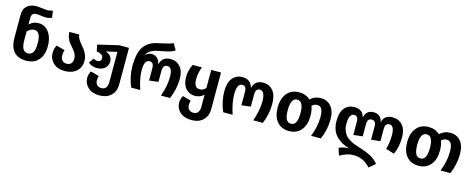

<svg xmlns="http://www.w3.org/2000/svg" viewBox="-40 -1614 6631 2690"><g transform="rotate(15 3276.0 -268.5)"><path d="M332 -537Q428 -537 484 -458.5Q540 -380 540 -262Q540 -128 475.5 -55.5Q411 17 295 17Q178 17 117.5 -51.5Q57 -120 57 -251V-586Q56 -671 108.5 -714.5Q161 -758 238 -758Q275 -758 325.5 -751Q376 -744 396 -744Q438 -744 479 -758L494 -659Q452 -640 405 -640Q380 -640 338 -646Q296 -652 270 -652Q199 -652 199 -576V-482Q254 -537 332 -537ZM295 -89Q344 -89 368 -128.5Q392 -168 392 -262Q392 -431 299 -431Q243 -431 199 -379V-257Q199 -170 222 -129.5Q245 -89 295 -89Z M922 -530Q924 -500 941.5 -469Q959 -438 983.5 -409.5Q1008 -381 1032 -350Q1056 -319 1072.5 -277Q1089 -235 1089 -188Q1089 -95 1024.5 -39Q960 17 856 17Q750 17 689 -41Q628 -99 628 -185Q628 -247 657 -298L780 -266Q768 -232 768 -186Q768 -141 791 -115Q814 -89 856 -89Q900 -89 921.5 -116Q943 -143 943 -185Q943 -222 926 -255.5Q909 -289 885 -315.5Q861 -342 837.5 -370.5Q814 -399 797 -440Q780 -481 780 -530Z M1502 -530H1644V3Q1644 99 1583 160Q1522 221 1414 221Q1309 221 1248 165Q1187 109 1187 28Q1187 -26 1215 -73L1337 -39Q1327 -9 1327 25Q1327 66 1350.5 90.5Q1374 115 1414 115Q1502 115 1502 3V-434L1340 -396Q1386 -385 1413 -353Q1440 -321 1440 -278Q1440 -217 1397 -178.5Q1354 -140 1282 -140Q1207 -140 1155 -185L1206 -257Q1235 -238 1265 -238Q1290 -238 1304 -252Q1318 -266 1318 -289Q1318 -323 1289.5 -342Q1261 -361 1221 -363L1201 -459Z M1819 0Q1756 -141 1756 -304Q1756 -469 1808.5 -561.5Q1861 -654 1981 -690Q2009 -698 2102 -717Q2195 -736 2232 -757L2285 -665Q2256 -644 2218 -632Q2180 -620 2118.5 -608.5Q2057 -597 2037 -592Q1912 -566 1881 -483Q1918 -530 1976 -530Q2021 -530 2054 -501Q2087 -472 2100 -412Q2127 -530 2250 -530Q2336 -530 2390 -469Q2444 -408 2444 -294Q2444 -143 2381 0H2250Q2278 -85 2291 -148Q2304 -211 2304 -288Q2304 -424 2230 -424Q2166 -424 2166 -334V-176L2034 -161V-334Q2034 -385 2018 -404.5Q2002 -424 1972 -424Q1896 -424 1896 -274Q1896 -161 1949 0Z M2837 -530H2979V3Q2979 99 2918 160Q2857 221 2749 221Q2643 221 2582 165Q2521 109 2521 27Q2521 -26 2549 -73L2670 -39Q2661 -7 2661 24Q2661 66 2684.5 90.5Q2708 115 2749 115Q2795 115 2816 84.5Q2837 54 2837 7V-170Q2781 -119 2709 -119Q2628 -119 2575 -177.5Q2522 -236 2522 -340Q2522 -441 2568 -530H2702Q2666 -442 2666 -349Q2666 -225 2749 -225Q2800 -225 2837 -268Z M3152 0Q3091 -145 3091 -289Q3091 -418 3145.5 -482Q3200 -546 3288 -546Q3408 -546 3440 -430Q3466 -546 3589 -546Q3677 -546 3731.5 -481.5Q3786 -417 3786 -289Q3786 -138 3727 0H3589Q3644 -167 3644 -283Q3644 -440 3567 -440Q3506 -440 3506 -350V-176L3373 -161V-350Q3373 -402 3357.5 -421Q3342 -440 3312 -440Q3274 -440 3255 -403Q3236 -366 3236 -284Q3236 -161 3289 0Z M4423 -546Q4518 -546 4574.5 -480Q4631 -414 4631 -288Q4631 -145 4569 0H4427Q4486 -149 4486 -286Q4486 -370 4464 -405Q4442 -440 4400 -440Q4358 -440 4323 -408Q4347 -348 4347 -265Q4347 -136 4283.5 -60Q4220 16 4110 16Q3998 16 3935 -58Q3872 -132 3872 -265Q3872 -394 3935.5 -470Q3999 -546 4110 -546Q4211 -546 4272 -485Q4336 -546 4423 -546ZM4110 -90Q4202 -90 4202 -265Q4202 -440 4110 -440Q4018 -440 4018 -265Q4018 -174 4040.5 -132Q4063 -90 4110 -90Z M5465 -546Q5554 -546 5609 -485Q5664 -424 5664 -309Q5664 -165 5613 -58L5490 -96Q5519 -187 5519 -303Q5519 -440 5446 -440Q5418 -440 5401.5 -420Q5385 -400 5385 -360V-179L5253 -165V-359Q5253 -440 5191 -440Q5128 -440 5128 -359V-180L4995 -165V-360Q4995 -440 4935 -440Q4861 -440 4861 -287Q4861 -235 4877.5 -193Q4894 -151 4916.5 -125Q4939 -99 4978 -76.5Q5017 -54 5047 -42.5Q5077 -31 5123 -17Q5222 13 5292.5 49.5Q5363 86 5408 145L5318 221Q5220 107 5073 107Q4979 107 4877 168L4842 63Q4909 32 4992 32Q4871 3 4794 -77.5Q4717 -158 4717 -294Q4717 -421 4770 -483.5Q4823 -546 4913 -546Q5032 -546 5060 -435Q5082 -546 5191 -546Q5298 -546 5320 -435Q5344 -546 5465 -546Z M6301 -546Q6396 -546 6452.5 -480Q6509 -414 6509 -288Q6509 -145 6447 0H6305Q6364 -149 6364 -286Q6364 -370 6342 -405Q6320 -440 6278 -440Q6236 -440 6201 -408Q6225 -348 6225 -265Q6225 -136 6161.5 -60Q6098 16 5988 16Q5876 16 5813 -58Q5750 -132 5750 -265Q5750 -394 5813.5 -470Q5877 -546 5988 -546Q6089 -546 6150 -485Q6214 -546 6301 -546ZM5988 -90Q6080 -90 6080 -265Q6080 -440 5988 -440Q5896 -440 5896 -265Q5896 -174 5918.5 -132Q5941 -90 5988 -90Z"/></g></svg>

Font: FiraGO SemiBold
Style: Regular
Weight: 600
Designer: bBox Type
Foundry: bBox Type GmbH
Version: Version 1.001;PS 001.001;hotconv 1.0.88;makeotf.lib2.5.64775